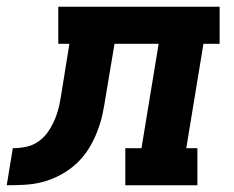

<svg xmlns="http://www.w3.org/2000/svg" viewBox="-76 -550 696 570"><path d="M-56 0 -38 -110Q-18 -110 3 -114.5Q24 -119 41.5 -132.5Q59 -146 70.5 -164.5Q82 -183 89.5 -202.5Q97 -222 101 -242.5Q105 -263 108 -283L130 -420H97V-530H576V-420H528L477 -110H510V0H296V-110H344L395 -420H264L238 -265Q234 -238 228.5 -212Q223 -186 212.5 -159Q202 -132 187 -108Q172 -84 151 -64.5Q130 -45 104 -31Q78 -17 51.5 -10Q25 -3 -2 -1.5Q-29 0 -56 0Z"/></svg>

Font: Iosevka Curly Slab XBdExObl
Style: Regular
Weight: 800
Width: 7
Italic angle: -9°
Monospace: yes
Designer: Belleve Invis
Foundry: Belleve Invis
Version: Version 11.1.0; ttfautohint (v1.8.3)